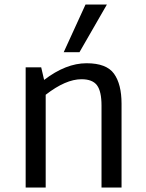

<svg xmlns="http://www.w3.org/2000/svg" viewBox="-20 -833 648 853"><path d="M455 -813 333 -601H263L360 -813ZM364 -552H365Q453 -552 486.5 -505.5Q520 -459 520 -372V0H431V-364Q431 -427 411 -454Q391 -481 342 -481Q272 -481 183 -412V0H94V-534H163L176 -478Q273 -552 364 -552Z"/></svg>

Font: Martel Sans
Style: Regular
Weight: 400
Designer: Dan Reynolds and Mathieu Réguer
Foundry: Dan Reynolds and Mathieu Réguer
Version: Version 1.001;PS 001.001;hotconv 1.0.70;makeotf.lib2.5.58329